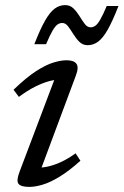

<svg xmlns="http://www.w3.org/2000/svg" viewBox="-20 -722 484 752"><path d="M56.5 -49 201.5 -432.5 218.5 -409.5Q198.5 -411 173 -404.2Q147.5 -397.5 117.5 -382.5Q87.5 -367.5 54 -342.5L33 -370.5Q83.5 -419 122 -443.8Q160.5 -468.5 189.8 -477.2Q219 -486 240.5 -486Q269 -486 279.2 -472.5Q289.5 -459 277.5 -427L133 -39.5L118 -65.5Q138.5 -64 164 -69Q189.5 -74 218 -87Q246.5 -100 276 -121.5L295 -92.5Q250 -52 213.2 -29.8Q176.5 -7.5 147.2 1.2Q118 10 94.5 10Q62 10 52.5 -2Q43 -14 56.5 -49ZM444 -698.5Q421 -639.5 402 -606Q383 -572.5 364.2 -558.8Q345.5 -545 323.5 -545Q304 -545 290.8 -558.2Q277.5 -571.5 267 -588.8Q256.5 -606 246.5 -619Q236.5 -632 224 -632Q214 -632 205.2 -626Q196.5 -620 186 -602.2Q175.5 -584.5 160.5 -549H114.5Q137.5 -608 156.5 -641.2Q175.5 -674.5 194.2 -688.2Q213 -702 235 -702Q254.5 -702 267.8 -689Q281 -676 291.5 -658.8Q302 -641.5 312 -628.2Q322 -615 335 -615Q344.5 -615 353.2 -621Q362 -627 372.5 -645Q383 -663 398 -698.5Z"/></svg>

Font: Newsreader 11pt
Style: Italic
Weight: 400
Italic angle: -17°
Version: Version 1.003